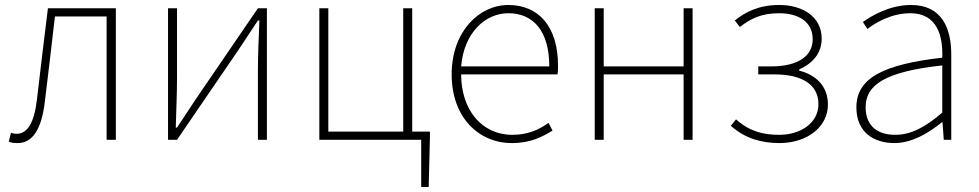

<svg xmlns="http://www.w3.org/2000/svg" viewBox="-20 -560 3920 769"><path d="M51 13C109 13 147 -40 160 -156C174 -270 187 -381 200 -494H407V0H444V-527H172C157 -405 142 -285 128 -162C117 -68 90 -24 46 -24C37 -24 31 -26 24 -28L15 7C26 12 35 13 51 13Z M653 -527V0H689L937 -363L1013 -478H1019C1016 -407 1013 -336 1013 -277V0H1049V-527H1013L765 -164C743 -131 711 -82 689 -49H684C686 -120 689 -191 689 -249V-527Z M1259 0H1667V189H1697L1702 -13V-33H1631V-527H1595V-33H1295V-527H1259Z M2030 13C2108 13 2153 -13 2193 -37L2177 -68C2137 -39 2092 -20 2032 -20C1908 -20 1827 -122 1827 -262H2213C2215 -274 2215 -286 2215 -297C2215 -453 2138 -540 2016 -540C1899 -540 1789 -434 1789 -262C1789 -90 1897 13 2030 13ZM1827 -294C1838 -427 1922 -507 2016 -507C2115 -507 2180 -437 2180 -294Z M2362 -527V0H2398V-262H2718V0H2754V-527H2718V-294H2398V-527Z M3102 13C3212 13 3296 -51 3296 -141C3296 -220 3242 -262 3181 -277V-282C3235 -306 3271 -347 3271 -405C3271 -494 3194 -540 3101 -540C3020 -540 2967 -513 2923 -478L2943 -452C2987 -485 3028 -507 3101 -507C3176 -507 3235 -474 3235 -403C3235 -337 3179 -294 3067 -294H3017V-262H3082C3193 -262 3258 -221 3258 -143C3258 -67 3186 -20 3101 -20C3035 -20 2980 -35 2928 -82L2907 -56C2964 -6 3028 13 3102 13Z M3562 13C3632 13 3698 -26 3752 -70H3755L3760 0H3790V-341C3790 -448 3752 -540 3629 -540C3542 -540 3470 -496 3436 -472L3454 -444C3488 -470 3551 -507 3626 -507C3735 -507 3757 -414 3754 -329C3517 -302 3410 -247 3410 -130C3410 -30 3480 13 3562 13ZM3565 -20C3501 -20 3447 -50 3447 -131C3447 -220 3525 -273 3754 -298V-109C3685 -50 3629 -20 3565 -20Z"/></svg>

Font: Kinto Sans Thin
Style: Regular
Weight: 100
Designer: Authors: Ryoko NISHIZUKA  (kana & ideographs); Paul D. Hunt (Latin, Greek & Cyrillic); Wenlong ZHANG  (bopomofo); Sandol
Foundry: Adobe Systems Incorporated, ookami Inc.
Version: Version 0.001